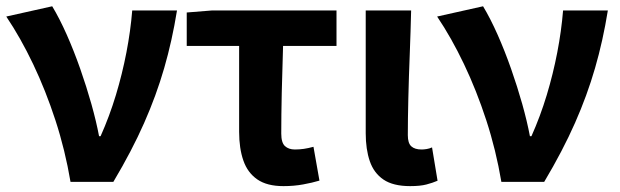

<svg xmlns="http://www.w3.org/2000/svg" viewBox="-20 -594 2024 627"><path d="M210.3 0Q192.8 -103.8 161.1 -201Q129.4 -298.3 88.2 -384.7Q47 -471 0.5 -540L150.5 -573.5Q174.7 -533.3 198.1 -480.5Q221.5 -427.7 242 -369.3Q262.5 -310.9 278.5 -254.2Q294.4 -197.5 303.5 -149.3H308.5Q337.7 -214.7 358.5 -283.7Q379.3 -352.7 392.8 -422.6Q406.3 -492.5 411.8 -559.8H558Q542.1 -461 516.2 -371.6Q490.4 -282.3 450.7 -192.4Q411.1 -102.5 350.1 0Z M905.6 13.8Q851.8 13.8 820.1 -8.2Q788.4 -30.2 774.7 -69.9Q760.9 -109.6 760.9 -163.7V-444.1H589.8V-553.2L671.9 -559.8H1078.9V-444.1H904.4Q901.8 -366.2 900.1 -291.4Q898.5 -216.7 898.5 -157.7Q898.5 -128.1 910.5 -117Q922.6 -105.8 942.9 -105.8Q958 -105.8 972.4 -107.9Q986.7 -110 1003.7 -114.6L1023.2 -4.2Q999.6 2.9 969.7 8.3Q939.7 13.8 905.6 13.8Z M1319.5 13.8Q1263.8 13.8 1232.4 -7.5Q1201 -28.7 1187.6 -67.7Q1174.3 -106.6 1174.3 -158.8V-559.8H1322.6Q1321 -491.7 1318.1 -417.3Q1315.1 -342.9 1313.5 -274Q1311.8 -205.1 1311.8 -152.6Q1311.8 -126.6 1323.1 -116.2Q1334.5 -105.8 1356.8 -105.8Q1364 -105.8 1373.3 -107.3Q1382.5 -108.8 1390.9 -112.6L1408.9 -3.8Q1392.5 3.3 1372.4 8.5Q1352.2 13.8 1319.5 13.8Z M1617.3 0Q1599.8 -103.8 1568.1 -201Q1536.4 -298.3 1495.2 -384.7Q1454 -471 1407.5 -540L1557.5 -573.5Q1581.7 -533.3 1605.1 -480.5Q1628.5 -427.7 1649 -369.3Q1669.5 -310.9 1685.5 -254.2Q1701.4 -197.5 1710.5 -149.3H1715.5Q1744.7 -214.7 1765.5 -283.7Q1786.3 -352.7 1799.8 -422.6Q1813.3 -492.5 1818.8 -559.8H1965Q1949.1 -461 1923.2 -371.6Q1897.4 -282.3 1857.7 -192.4Q1818.1 -102.5 1757.1 0Z"/></svg>

Font: Noto Sans TC Thin
Style: Regular
Weight: 100
Designer: Ryoko NISHIZUKA 西塚涼子 (kana, bopomofo & ideographs); Paul D. Hunt (Latin, Greek & Cyrillic); Sandoll Communications 산돌커뮤니
Foundry: Adobe
Version: Version 2.004-H2;hotconv 1.0.118;makeotfexe 2.5.65603